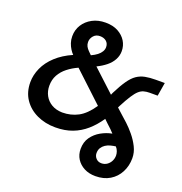

<svg xmlns="http://www.w3.org/2000/svg" viewBox="-160 -853 1147 1208"><g transform="rotate(20 414.0 -249.0)"><path d="M610 216Q567 216 534.5 199Q502 182 483.5 153Q465 124 465 86Q465 40 488 7.5Q511 -25 546.5 -45Q582 -65 620 -72Q611 -82 598.5 -94.5Q586 -107 571 -120L546 -144Q513 -95 472.5 -59.5Q432 -24 382 -5Q332 14 268 14Q200 14 144.5 -12Q89 -38 56.5 -86Q24 -134 24 -200Q24 -248 45.5 -296Q67 -344 111 -384.5Q155 -425 219 -453Q208 -464 197.5 -480.5Q187 -497 180 -517.5Q173 -538 173 -562Q173 -605 194.5 -639Q216 -673 254 -693.5Q292 -714 342 -714Q392 -714 426.5 -695Q461 -676 479.5 -646Q498 -616 498 -579Q498 -549 483.5 -522Q469 -495 442.5 -473.5Q416 -452 381 -435L528 -299L534 -313Q562 -369 586 -403.5Q610 -438 635 -455Q660 -472 690.5 -478Q721 -484 761 -484H821L806 -394H753Q731 -394 713.5 -389Q696 -384 680.5 -370Q665 -356 646.5 -327.5Q628 -299 603 -251L597 -239L639 -201Q653 -189 678 -166Q703 -143 729 -111.5Q755 -80 773 -44Q791 -8 791 31Q791 82 769 124.5Q747 167 706.5 191.5Q666 216 610 216ZM277 -89Q335 -89 383 -114.5Q431 -140 475 -205L278 -389Q240 -372 209.5 -348Q179 -324 161.5 -292.5Q144 -261 144 -220Q144 -184 160 -154.5Q176 -125 206 -107.5Q236 -90 277 -89ZM618 127Q639 127 655 116Q671 105 680 87.5Q689 70 689 50Q689 37 684 22.5Q679 8 668 -4Q652 -2 634 2.5Q616 7 601 17Q586 27 577 41.5Q568 56 568 77Q568 97 582 112Q596 127 618 127ZM324 -489Q348 -500 364 -512.5Q380 -525 388.5 -539.5Q397 -554 397 -569Q397 -594 380.5 -608Q364 -622 338 -622Q311 -622 295 -603.5Q279 -585 279 -562Q279 -546 285.5 -533.5Q292 -521 303 -510Q314 -499 324 -489Z"/></g></svg>

Font: MuseoModerno Medium
Style: Italic
Weight: 500
Italic angle: -9°
Designer: Pablo Cosgaya, Héctor Gatti, Marcela Romero, and the Authors of The MuseoModerno Project.
Foundry: Omnibus-Type Team
Version: Version 1.003